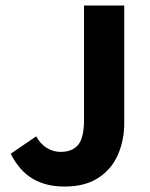

<svg xmlns="http://www.w3.org/2000/svg" viewBox="-20 -672 549 704"><path d="M216.4 12Q148 12 99.3 -17Q50.6 -46.1 19.3 -108.4L112.8 -172.1Q127.3 -144.8 151 -129.9Q174.7 -115.1 202 -115.1Q245.2 -115.1 266.6 -140.9Q288.1 -166.7 288.1 -234V-651.7H435.6V-221.7Q435.6 -157.5 412.2 -104.3Q388.9 -51.2 340.3 -19.6Q291.8 12 216.4 12Z"/></svg>

Font: Mada
Style: Regular
Weight: 400
Designer: Khaled Hosny
Version: Version 1.5